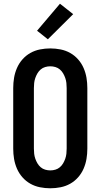

<svg xmlns="http://www.w3.org/2000/svg" viewBox="-20 -1003 540 1031"><path d="M250 8Q222 8 194.5 2.5Q167 -3 143 -16.5Q119 -30 100.5 -51Q82 -72 71 -97.5Q60 -123 55.5 -150Q51 -177 51 -205V-530Q51 -558 55.5 -585Q60 -612 71 -637.5Q82 -663 100.5 -684Q119 -705 143 -718.5Q167 -732 194.5 -737.5Q222 -743 250 -743Q278 -743 305.5 -737.5Q333 -732 357 -718.5Q381 -705 399.5 -684Q418 -663 429 -637.5Q440 -612 444.5 -585Q449 -558 449 -530V-205Q449 -177 444.5 -150Q440 -123 429 -97.5Q418 -72 399.5 -51Q381 -30 357 -16.5Q333 -3 305.5 2.5Q278 8 250 8ZM250 -88Q264 -88 277.5 -92Q291 -96 301.5 -105Q312 -114 319 -126Q326 -138 330.5 -151Q335 -164 336.5 -177.5Q338 -191 338 -205V-530Q338 -544 336.5 -557.5Q335 -571 330.5 -584Q326 -597 319 -609Q312 -621 301.5 -630Q291 -639 277.5 -643Q264 -647 250 -647Q236 -647 222.5 -643Q209 -639 198.5 -630Q188 -621 181 -609Q174 -597 169.5 -584Q165 -571 163.5 -557.5Q162 -544 162 -530V-205Q162 -191 163.5 -177.5Q165 -164 169.5 -151Q174 -138 181 -126Q188 -114 198.5 -105Q209 -96 222.5 -92Q236 -88 250 -88ZM237 -792 179 -838 302 -983 373 -927Z"/></svg>

Font: Iosevka SS18
Style: Bold
Weight: 700
Monospace: yes
Designer: Belleve Invis
Foundry: Belleve Invis
Version: Version 25.1.1; ttfautohint (v1.8.4)